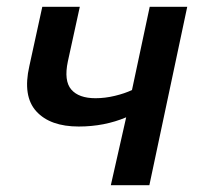

<svg xmlns="http://www.w3.org/2000/svg" viewBox="-20 -543 578 563"><path d="M305 0 350 -199Q286 -172 211 -172Q127 -172 86.5 -216.5Q46 -261 66 -349L104 -523H214L179 -363Q167 -306 189 -280.5Q211 -255 260 -255Q288 -255 317 -262Q346 -269 367 -279L419 -523H529L418 0Z"/></svg>

Font: Raleway SemiBold
Style: Italic
Weight: 600
Italic angle: -12°
Designer: Matt McInerney, Pablo Impallari, Rodrigo Fuenzalida
Foundry: Matt McInerney, Pablo Impallari, Rodrigo Fuenzalida
Version: Version 4.026